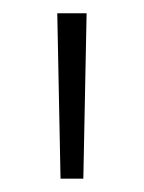

<svg xmlns="http://www.w3.org/2000/svg" viewBox="-20 -704 216 288"><path d="M70.8 -436 65.9 -684.1H109.9L105 -436Z"/></svg>

Font: Fira Sans Compressed ExtraLight
Style: Regular
Weight: 250
Width: 1
Designer: Carrois Corporate & Edenspiekermann AG
Foundry: Carrois Corporate GbR & Edenspiekermann AG
Version: Version 4.203;PS 004.203;hotconv 1.0.88;makeotf.lib2.5.64775